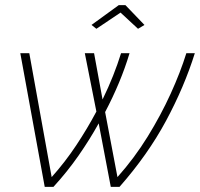

<svg xmlns="http://www.w3.org/2000/svg" viewBox="-20 -727 778 747"><path d="M59 -520H94L181 -38Q233 -96 276.5 -161.5Q320 -227 355 -293L310 -520H346L379 -340Q402 -387 420 -432.5Q438 -478 451 -520H484Q467 -463 443 -405.5Q419 -348 389 -291L437 -38Q503 -112 554.5 -195.5Q606 -279 644 -362.5Q682 -446 705 -520H738Q697 -389 626 -257Q555 -125 445 0H411L364 -247Q329 -184 285.5 -121.5Q242 -59 188 0H154ZM336 -630 442 -707H468L542 -630L517 -615L449 -678L355 -615Z"/></svg>

Font: Raleway ExtraLight
Style: Italic
Weight: 200
Italic angle: -12°
Designer: Matt McInerney, Pablo Impallari, Rodrigo Fuenzalida
Foundry: Matt McInerney, Pablo Impallari, Rodrigo Fuenzalida
Version: Version 4.026